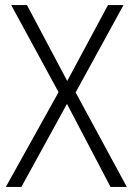

<svg xmlns="http://www.w3.org/2000/svg" viewBox="-20 -734 521 754"><path d="M478 0H414L243 -326L64 0H3L210 -372L24 -714H86L244 -416L404 -714H465L277 -371Z"/></svg>

Font: Noto Sans Lao Looped SemiCondensed Light
Style: Regular
Weight: 300
Width: 4
Designer: Mark Frömberg, Ben Mitchell
Foundry: The Fontpad Ltd
Version: Version 1.002; ttfautohint (v1.8.4.7-5d5b)